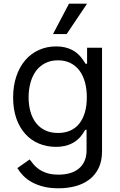

<svg xmlns="http://www.w3.org/2000/svg" viewBox="-20 -804 649 1040"><path d="M296.9 215.9Q251.1 215.9 215.4 206.9Q179.7 197.8 152.5 182.7Q125.4 167.6 106 147.7Q86.6 127.8 73.9 106.5L140.6 59.7Q149.1 71 160.7 85.2Q172.2 99.4 190 112Q207.7 124.6 233.7 133.3Q259.6 142 296.9 142Q329.9 142 357.8 134.2Q385.7 126.4 405.9 110.1Q426.1 93.8 437.5 68.9Q448.9 44 448.9 9.9V-100.9H441.8Q437.1 -93.4 430.9 -83.6Q424.7 -73.9 416 -63.6Q407.3 -53.3 395.2 -43.5Q383.2 -33.7 367 -25.9Q350.9 -18.1 330.1 -13.3Q309.3 -8.5 282.7 -8.5Q233.3 -8.5 190.9 -26.3Q148.4 -44 117.4 -78.1Q86.3 -112.2 68.7 -161.9Q51.1 -211.6 51.1 -275.6Q51.1 -338.4 68.2 -389.6Q85.2 -440.7 115.9 -476.9Q146.7 -513.1 189.6 -532.8Q232.6 -552.6 284.1 -552.6Q310.7 -552.6 331.5 -547.6Q352.3 -542.6 368.4 -534.6Q384.6 -526.6 396.7 -516.3Q408.7 -506 417.4 -495.7Q426.1 -485.4 432.4 -475.7Q438.6 -465.9 443.2 -458.8H451.7V-545.5H532.7V15.6Q532.7 68.5 514.2 106.4Q495.7 144.2 463.8 168.5Q431.8 192.8 388.8 204.4Q345.9 215.9 296.9 215.9ZM294 -83.8Q332 -83.8 361.2 -96.9Q390.3 -110.1 410 -135.1Q429.7 -160.2 440 -196Q450.3 -231.9 450.3 -277Q450.3 -321.4 440.3 -358.1Q430.4 -394.9 410.7 -421.3Q391 -447.8 361.7 -462.5Q332.4 -477.3 294 -477.3Q254.3 -477.3 224.3 -461.6Q194.2 -446 174.5 -418.9Q154.8 -391.7 144.9 -355.1Q134.9 -318.5 134.9 -277Q134.9 -234.4 145.1 -198.9Q155.2 -163.4 175.1 -137.8Q195 -112.2 224.8 -98Q254.6 -83.8 294 -83.8ZM353.7 -784.1H451.7L340.9 -619.3H267Z"/></svg>

Font: Fast_Sans
Style: Regular
Weight: 400
Designer: Rasmus Andersson
Foundry: rsms
Version: Version 3.018;git-588b23468